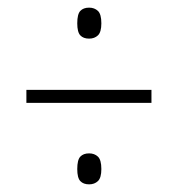

<svg xmlns="http://www.w3.org/2000/svg" viewBox="-20 -610 465 502"><path d="M213 -509Q198 -509 190 -517.5Q182 -526 182 -549Q182 -573 190 -581.5Q198 -590 213 -590Q227 -590 236 -581.5Q245 -573 245 -549Q245 -526 236 -517.5Q227 -509 213 -509ZM49 -341V-375H376V-341ZM213 -128Q198 -128 190 -136.5Q182 -145 182 -168Q182 -192 190 -200.5Q198 -209 213 -209Q227 -209 236 -200.5Q245 -192 245 -168Q245 -145 236 -136.5Q227 -128 213 -128Z"/></svg>

Font: Noto Serif Bengali ExtraCondensed ExtraLight
Style: Regular
Weight: 200
Width: 2
Designer: Juan Bruce, Universal Thirst, Indian Type Foundry and the Monotype Design Team.
Foundry: Monotype Imaging Inc.
Version: Version 2.003; ttfautohint (v1.8.4.7-5d5b)